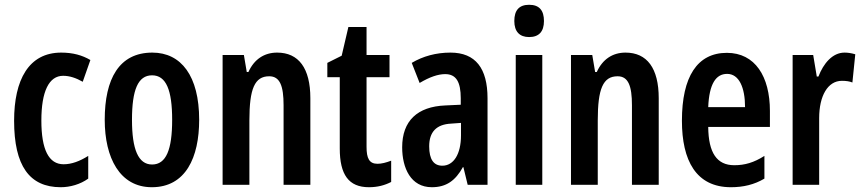

<svg xmlns="http://www.w3.org/2000/svg" viewBox="-20 -773 3606 803"><path d="M234 10C273 10 316 -2 349 -26V-121C314 -99 280 -86 246 -86C184 -86 153 -147 153 -269C153 -391 185 -456 244 -456C271 -456 298 -447 326 -431L358 -522C324 -542 285 -553 236 -553C100 -553 39 -439 39 -268C39 -80 103 10 234 10Z M813 -272C813 -455 738 -553 617 -553C478 -553 418 -443 418 -272C418 -113 481 10 615 10C757 10 813 -115 813 -272ZM532 -272C532 -397 557 -458 616 -458C675 -458 700 -396 700 -272C700 -147 675 -85 616 -85C558 -85 532 -149 532 -272Z M1139 -553C1085 -553 1043 -525 1019 -472H1012L1000 -543H911V0H1023V-269C1023 -402 1045 -454 1106 -454C1151 -454 1166 -413 1166 -333V0H1278V-362C1278 -488 1229 -553 1139 -553Z M1559 -88C1524 -88 1513 -111 1513 -159V-450H1609V-543H1513V-660H1437L1409 -540L1349 -510V-450H1401V-152C1401 -43 1438 10 1523 10C1559 10 1589 2 1616 -12V-101C1595 -93 1576 -88 1559 -88Z M1864 -553C1804 -553 1749 -538 1702 -510L1735 -426C1777 -451 1812 -463 1842 -463C1888 -463 1907 -430 1907 -362V-335L1842 -332C1726 -327 1662 -268 1662 -157C1662 -70 1698 10 1786 10C1847 10 1885 -18 1916 -74H1918L1936 0H2019V-362C2019 -487 1969 -553 1864 -553ZM1867 -256 1908 -259V-207C1908 -128 1877 -80 1830 -80C1794 -80 1775 -106 1775 -161C1775 -221 1805 -253 1867 -256Z M2193 -753C2151 -753 2131 -730 2131 -685C2131 -641 2153 -618 2193 -618C2234 -618 2255 -641 2255 -685C2255 -729 2236 -753 2193 -753ZM2248 -543H2137V0H2248Z M2596 -553C2542 -553 2500 -525 2476 -472H2469L2457 -543H2368V0H2480V-269C2480 -402 2502 -454 2563 -454C2608 -454 2623 -413 2623 -333V0H2735V-362C2735 -488 2686 -553 2596 -553Z M3020 -552C2896 -552 2832 -452 2832 -268C2832 -102 2891 10 3037 10C3089 10 3135 -1 3177 -26V-121C3133 -93 3095 -82 3051 -82C2978 -82 2943 -134 2942 -242H3200V-309C3200 -453 3138 -552 3020 -552ZM3021 -464C3071 -464 3096 -407 3096 -325H2942C2946 -422 2974 -464 3021 -464Z M3512 -553C3462 -553 3424 -508 3403 -453H3396L3381 -543H3295V0H3406V-279C3406 -372 3442 -435 3501 -435C3518 -435 3533 -433 3545 -428L3557 -546C3540 -551 3526 -553 3512 -553Z"/></svg>

Font: Noto Sans Khmer ExtraCondensed SemiBold
Style: Regular
Weight: 600
Width: 2
Designer: Danh Hong and the Monotype Design Team
Foundry: Monotype Imaging Inc.
Version: Version 2.004